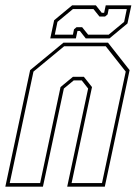

<svg xmlns="http://www.w3.org/2000/svg" viewBox="-30 -700 518 720"><path d="M-10 0 83 -437 208 -540H375L456 -437L363 0H222L300.5 -368L276.5 -398.5H246.5L209.5 -368L131 0ZM6.5 -13.5H120.5L197 -373.5L243.5 -412H284.5L315 -373.5L238.5 -13.5H352.5L441.5 -431.5L366.5 -526.5H210.5L95.5 -431.5ZM158.5 -556 173 -624 240.5 -680H329.5L351.5 -652H360.5L366.5 -680H462.5L448 -612L380.5 -556H291.5L269.5 -584H260.5L254.5 -556ZM175.5 -570H243.5L247.5 -590L257 -598H278L300.5 -570H377.5L435.5 -618L445.5 -666H377.5L373.5 -646L364 -638H343L320.5 -666H243.5L185.5 -618Z"/></svg>

Font: Tourney Condensed Thin
Style: Italic
Weight: 100
Width: 3
Italic angle: -12°
Designer: Tyler Finck
Foundry: Etcetera Type Co
Version: Version 1.010; ttfautohint (v1.8.3)